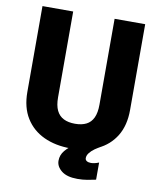

<svg xmlns="http://www.w3.org/2000/svg" viewBox="-94 -785 849 1023"><g transform="rotate(10 330.5 -273.5)"><path d="M607.9 -710.9V-246.6Q607.9 -163.1 573 -106Q538.1 -48.8 475.6 -19.5Q413.1 9.8 331.1 9.8Q249 9.8 186 -19.5Q123 -48.8 87.6 -106Q52.2 -163.1 52.2 -246.6V-710.9H218.3V-246.6Q218.3 -202.6 231.4 -175.5Q244.6 -148.4 269.8 -136Q294.9 -123.5 331.1 -123.5Q367.7 -123.5 392.3 -136Q417 -148.4 429.7 -175.5Q442.4 -202.6 442.4 -246.6V-710.9ZM395 163.6Q337.9 163.6 308.6 140.1Q279.3 116.7 279.3 85.4Q279.3 54.2 299.8 29.8Q320.3 5.4 348.6 -10.7Q377 -26.9 400.4 -33.2L491.2 -27.8Q482.4 -22.5 473.9 -17.6Q465.3 -12.7 458 -7.3Q440.9 4.9 430.4 18.6Q419.9 32.2 419.9 46.4Q419.9 56.6 428.5 62Q437 67.4 451.2 67.4Q460.4 67.4 471.4 64.9Q482.4 62.5 494.1 57.6V150.4Q471.7 155.3 447.8 159.4Q423.8 163.6 395 163.6Z"/></g></svg>

Font: Heebo ExtraBold
Style: Regular
Weight: 800
Designer: Oded Ezer
Foundry: Ezer Type House
Version: Version 3.100